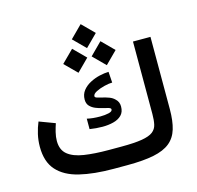

<svg xmlns="http://www.w3.org/2000/svg" viewBox="-120 -978 1133 1103"><g transform="rotate(-15 447.0 -426.0)"><path d="M422.9 -111.8H498Q576.2 -111.8 620.8 -119.4Q665.5 -127 686.3 -143.1Q707 -159.2 712.6 -184.8Q718.3 -210.4 718.3 -246.1V-677.7H822.3V-247.6Q822.3 -177.7 807.9 -130.1Q793.5 -82.5 758.3 -54Q723.1 -25.4 661.1 -12.7Q599.1 0 503.4 0H422.9Q305.2 0 220.5 -20.5Q135.7 -41 90.3 -91.6Q44.9 -142.1 44.9 -231.4Q44.9 -269.5 53.2 -305.9Q61.5 -342.3 75.2 -374.5L168.9 -339.4Q161.1 -316.9 154.5 -290Q147.9 -263.2 147.9 -238.8Q147.9 -185.5 181.4 -158.2Q214.8 -130.9 276.6 -121.3Q338.4 -111.8 422.9 -111.8ZM347.2 -318.4Q379.9 -310.5 425.3 -310.5Q454.1 -310.5 476.3 -315.7Q498.5 -320.8 498.5 -333.5Q498.5 -340.8 484.9 -345Q471.2 -349.1 451.2 -353.5Q431.2 -357.9 411.1 -366Q391.1 -374 377.4 -388.4Q363.8 -402.8 363.8 -427.2Q363.8 -458 381.3 -480.5Q398.9 -502.9 426.3 -517.3Q453.6 -531.7 483.4 -538.6Q513.2 -545.4 537.6 -545.9L542 -481Q522.9 -481 494.9 -474.1Q466.8 -467.3 444.8 -456.1Q422.9 -444.8 422.9 -431.2Q422.9 -424.3 435.3 -420.4Q447.8 -416.5 466.3 -412.4Q484.9 -408.2 504.2 -401.1Q523.4 -394 536.6 -380.4Q555.7 -363.3 555.7 -335.4Q555.7 -302.2 536.9 -283.7Q518.1 -265.1 488 -257.6Q458 -250 423.3 -250Q404.3 -250 384.8 -251.7Q365.2 -253.4 347.2 -256.3ZM453.6 -852.1 524.9 -780.8 453.6 -709.5 382.3 -780.8ZM538.1 -728 609.4 -656.7 538.1 -585.4 466.8 -656.7ZM369.6 -728 440.9 -656.7 369.6 -585.4 297.9 -656.7Z"/></g></svg>

Font: Vazirmatn FD Medium
Style: Regular
Weight: 500
Designer: Saber Rastikerdar
Foundry: Saber Rastikerdar
Version: Version 33.003